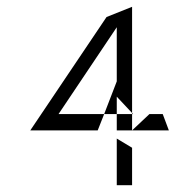

<svg xmlns="http://www.w3.org/2000/svg" viewBox="-20 -573 573 564"><path d="M69 -190H267L286 -238H152L323 -493V-334V-289V-238H286L323 -334V-289L368 -241V-553L293 -523ZM323 -29H368V-139L323 -166ZM323 -190H476L458 -238H419L368 -190V-238H323ZM368 -238H371L368 -241Z"/></svg>

Font: Charger Static
Style: Regular
Weight: 1000
Designer: Jasper
Foundry: KineticPlasma Fonts/Cannot Into Space Fonts
Version: Version 1.1